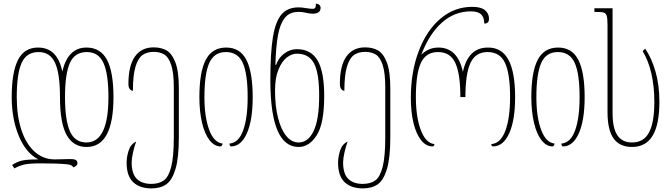

<svg xmlns="http://www.w3.org/2000/svg" viewBox="-20 -806 3727 1066"><path d="M350 106Q304 101 209 101Q143 101 115 107.5Q87 114 60 129L47 110Q76 91 104.5 85Q133 79 193 79Q124 44 84.5 -51Q45 -146 45 -267Q45 -405 80 -473.5Q115 -542 191 -542Q245 -542 278.5 -509Q312 -476 326 -409Q357 -542 460 -542Q538 -542 574 -474Q610 -406 610 -267Q610 10 461 10Q387 10 350 -56.5Q313 -123 313 -267Q313 -396 286 -456.5Q259 -517 194 -517Q127 -517 100 -456.5Q73 -396 73 -267Q73 -165 98 -87Q123 -9 171 35Q219 79 284 79L370 77Q391 77 400.5 82Q410 87 410 102Q410 108 403 114.5Q396 121 386 123Q383 109 350 106ZM582 -267Q582 -396 554.5 -456.5Q527 -517 462 -517Q395 -517 368 -456.5Q341 -396 341 -267Q341 -138 368.5 -76.5Q396 -15 460 -15Q582 -15 582 -267Z M683 97Q683 65 694.5 29.5Q706 -6 736 -20Q726 7 718.5 40.5Q711 74 711 96Q711 159 739.5 187Q768 215 820 215Q864 215 890.5 195Q917 175 931 118.5Q945 62 945 -44V-321Q945 -402 930.5 -445.5Q916 -489 892 -503.5Q868 -518 833 -518Q795 -518 770.5 -500Q746 -482 732 -435Q718 -388 718 -302Q708 -302 700.5 -311.5Q693 -321 693 -340Q693 -441 729 -492Q765 -543 833 -543Q874 -543 904 -526.5Q934 -510 953.5 -460Q973 -410 973 -315V-43Q973 70 954.5 132Q936 194 903.5 217Q871 240 821 240Q756 240 719.5 205.5Q683 171 683 97Z M1087 -267Q1087 -406 1122.5 -474Q1158 -542 1236 -542Q1313 -542 1348 -473.5Q1383 -405 1383 -267Q1383 -138 1350.5 -65.5Q1318 7 1262 7Q1258 7 1256 1.5Q1254 -4 1254 -9Q1305 -13 1330 -82Q1355 -151 1355 -267Q1355 -396 1328 -456.5Q1301 -517 1234 -517Q1169 -517 1142 -456.5Q1115 -396 1115 -267Q1115 -156 1141.5 -85Q1168 -14 1216 -9Q1216 -5 1212.5 1Q1209 7 1205 7Q1171 7 1144 -27Q1117 -61 1102 -123.5Q1087 -186 1087 -267Z M1481 -361Q1481 -515 1495.5 -601.5Q1510 -688 1543.5 -726.5Q1577 -765 1637 -765Q1658 -765 1671 -762Q1704 -757 1714 -757Q1727 -757 1730.5 -763Q1734 -769 1734 -786Q1746 -785 1753 -778.5Q1760 -772 1760 -763Q1760 -730 1716 -730Q1703 -730 1689.5 -733Q1676 -736 1669 -737Q1654 -740 1637 -740Q1588 -740 1561.5 -707Q1535 -674 1523.5 -611.5Q1512 -549 1509 -446H1513Q1525 -483 1557 -508Q1589 -533 1628 -533Q1707 -533 1743.5 -470Q1780 -407 1780 -274Q1780 -120 1738.5 -55Q1697 10 1638 10Q1481 10 1481 -361ZM1752 -275Q1752 -400 1723.5 -454Q1695 -508 1628 -508Q1600 -508 1572.5 -487Q1545 -466 1526 -420Q1507 -374 1507 -303Q1507 -218 1523.5 -152.5Q1540 -87 1569.5 -51Q1599 -15 1638 -15Q1691 -15 1721.5 -79Q1752 -143 1752 -275Z M1857 97Q1857 65 1868.5 29.5Q1880 -6 1910 -20Q1900 7 1892.5 40.5Q1885 74 1885 96Q1885 159 1913.5 187Q1942 215 1994 215Q2038 215 2064.5 195Q2091 175 2105 118.5Q2119 62 2119 -44V-321Q2119 -402 2104.5 -445.5Q2090 -489 2066 -503.5Q2042 -518 2007 -518Q1969 -518 1944.5 -500Q1920 -482 1906 -435Q1892 -388 1892 -302Q1882 -302 1874.5 -311.5Q1867 -321 1867 -340Q1867 -441 1903 -492Q1939 -543 2007 -543Q2048 -543 2078 -526.5Q2108 -510 2127.5 -460Q2147 -410 2147 -315V-43Q2147 70 2128.5 132Q2110 194 2077.5 217Q2045 240 1995 240Q1930 240 1893.5 205.5Q1857 171 1857 97Z M2261 -263Q2261 -406 2304.5 -521.5Q2348 -637 2425.5 -702.5Q2503 -768 2602 -768Q2650 -768 2672.5 -749.5Q2695 -731 2695 -702Q2695 -675 2669 -675Q2668 -711 2650.5 -727Q2633 -743 2594 -743Q2504 -743 2433.5 -680.5Q2363 -618 2319 -502Q2359 -542 2414 -542Q2521 -542 2550 -407Q2565 -475 2599.5 -508.5Q2634 -542 2690 -542Q2767 -542 2803.5 -473Q2840 -404 2840 -267Q2840 -138 2807 -65.5Q2774 7 2717 7Q2712 7 2710 3Q2708 -1 2708 -6Q2760 -10 2786 -80.5Q2812 -151 2812 -267Q2812 -396 2784 -456.5Q2756 -517 2687 -517Q2620 -517 2592 -456.5Q2564 -396 2564 -267H2536Q2536 -396 2508 -456.5Q2480 -517 2412 -517Q2345 -517 2317 -457Q2289 -397 2289 -267Q2289 -156 2316.5 -83.5Q2344 -11 2392 -6V-5Q2392 -1 2389 3Q2386 7 2382 7Q2346 7 2318.5 -27Q2291 -61 2276 -122Q2261 -183 2261 -263Z M2930 -267Q2930 -406 2965.5 -474Q3001 -542 3079 -542Q3156 -542 3191 -473.5Q3226 -405 3226 -267Q3226 -138 3193.5 -65.5Q3161 7 3105 7Q3101 7 3099 1.5Q3097 -4 3097 -9Q3148 -13 3173 -82Q3198 -151 3198 -267Q3198 -396 3171 -456.5Q3144 -517 3077 -517Q3012 -517 2985 -456.5Q2958 -396 2958 -267Q2958 -156 2984.5 -85Q3011 -14 3059 -9Q3059 -5 3055.5 1Q3052 7 3048 7Q3014 7 2987 -27Q2960 -61 2945 -123.5Q2930 -186 2930 -267Z M3353 -183V-665Q3353 -704 3348.5 -718.5Q3344 -733 3330.5 -736.5Q3317 -740 3280 -740V-760H3381V-179Q3381 -94 3408 -54.5Q3435 -15 3489 -15Q3554 -15 3583.5 -70.5Q3613 -126 3613 -240Q3613 -325 3596.5 -397.5Q3580 -470 3548 -522L3562 -536Q3597 -485 3619 -410Q3641 -335 3641 -241Q3641 -114 3603 -52Q3565 10 3489 10Q3420 10 3386.5 -37.5Q3353 -85 3353 -183Z"/></svg>

Font: Noto Serif Georgian Thin Cond
Style: Regular
Weight: 250
Width: 3
Designer: Monotype Design team
Foundry: Monotype Imaging Inc.
Version: Version 1.000